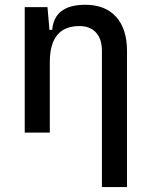

<svg xmlns="http://www.w3.org/2000/svg" viewBox="-20 -547 626 792"><path d="M400.4 224.6V-336.9Q400.4 -386.2 376 -412.8Q351.6 -439.5 307.6 -439.5Q185.5 -439.5 185.5 -291V0H82V-517.6H175.8L184.1 -423.8H195.3Q204.1 -527.3 332 -527.3Q414.1 -527.3 459 -477.5Q503.9 -427.7 503.9 -336.9V224.6Z"/></svg>

Font: Cascadia Mono PL
Style: Regular
Weight: 400
Monospace: yes
Designer: Aaron Bell
Foundry: Saja Typeworks
Version: Version 2404.023; ttfautohint (v1.8.4)